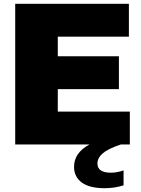

<svg xmlns="http://www.w3.org/2000/svg" viewBox="-20 -760 742 1010"><path d="M492.5 100.5Q492.5 148.5 564 148.5Q594 148.5 630 136.5V215Q582.5 230 530.5 230Q450.5 230 410 200Q369.5 170 369.5 117.5Q369.5 44 450.5 0H60V-740H658V-567H284V-464H605.5V-291H284V-173H663V0H615.5Q548 22.5 520.2 46.8Q492.5 71 492.5 100.5Z"/></svg>

Font: Encode Sans Semi Expanded Black
Style: Regular
Weight: 900
Width: 6
Designer: Multiple Designers
Foundry: Impallari Type
Version: Version 2.000